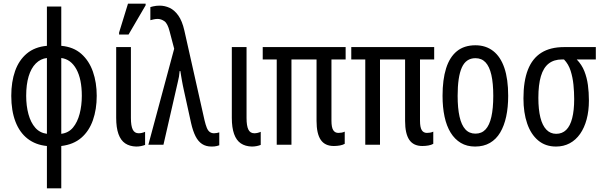

<svg xmlns="http://www.w3.org/2000/svg" viewBox="-20 -796 3321 1056"><path d="M238 240V7Q176 1 132 -33Q88 -67 65 -127Q42 -187 42 -269Q42 -346 63 -405.5Q84 -465 127.5 -501.5Q171 -538 238 -544V-760H317V-544Q384 -538 427 -500Q470 -462 491 -402Q512 -342 512 -269Q512 -195 491 -135Q470 -75 427 -38Q384 -1 317 7V240ZM238 -60V-477Q203 -473 177 -447Q151 -421 137.5 -376Q124 -331 124 -269Q124 -214 136.5 -168Q149 -122 174 -93.5Q199 -65 238 -60ZM317 -60Q357 -65 381.5 -94.5Q406 -124 418 -170Q430 -216 430 -269Q430 -361 400 -415.5Q370 -470 317 -477Z M729 10Q693 9 668.5 -7.5Q644 -24 631.5 -59Q619 -94 619 -148V-537H700V-147Q700 -104 710 -83.5Q720 -63 743 -63Q751 -63 760 -65Q769 -67 778 -71V1Q768 5 755.5 7.5Q743 10 729 10ZM635 -606V-617L684 -776H781V-767L687 -606Z M1143 10Q1113 10 1091.5 -4Q1070 -18 1055.5 -46.5Q1041 -75 1031 -119L991 -301Q988 -314 985.5 -327Q983 -340 980.5 -353.5Q978 -367 976 -380Q974 -393 972 -405H968Q967 -390 964.5 -375Q962 -360 958 -345L879 0H796L938 -528L913 -623Q902 -667 884 -679.5Q866 -692 847 -692Q837 -692 825.5 -689.5Q814 -687 807 -685V-757Q814 -759 822 -761Q830 -763 839.5 -764Q849 -765 858 -765Q886 -765 912.5 -753Q939 -741 960.5 -711Q982 -681 994 -628L1105 -134Q1111 -109 1117.5 -93Q1124 -77 1134 -70Q1144 -63 1157 -63Q1165 -63 1172.5 -64.5Q1180 -66 1186 -68V3Q1180 5 1173 7Q1166 9 1158.5 9.5Q1151 10 1143 10Z M1365 10Q1329 9 1304.5 -7.5Q1280 -24 1267.5 -59Q1255 -94 1255 -148V-537H1336V-147Q1336 -104 1346 -83.5Q1356 -63 1379 -63Q1387 -63 1396 -65Q1405 -67 1414 -71V1Q1404 5 1391.5 7.5Q1379 10 1365 10Z M1816 7Q1767 7 1744 -27Q1721 -61 1721 -131V-469H1583V0H1502V-469H1425V-537H1881V-469H1803V-132Q1803 -96 1812.5 -80.5Q1822 -65 1841 -65Q1849 -65 1858.5 -66.5Q1868 -68 1876 -72V-5Q1866 1 1850 4Q1834 7 1816 7Z M2303 7Q2254 7 2231 -27Q2208 -61 2208 -131V-469H2070V0H1989V-469H1912V-537H2368V-469H2290V-132Q2290 -96 2299.5 -80.5Q2309 -65 2328 -65Q2336 -65 2345.5 -66.5Q2355 -68 2363 -72V-5Q2353 1 2337 4Q2321 7 2303 7Z M2775 -269Q2775 -206 2764 -155Q2753 -104 2731 -67Q2709 -30 2674.5 -10Q2640 10 2593 10Q2548 10 2514.5 -10Q2481 -30 2458.5 -66.5Q2436 -103 2425 -154.5Q2414 -206 2414 -269Q2414 -358 2433.5 -420Q2453 -482 2493 -514.5Q2533 -547 2595 -547Q2652 -547 2692.5 -515.5Q2733 -484 2754 -422.5Q2775 -361 2775 -269ZM2497 -269Q2497 -201 2507.5 -154.5Q2518 -108 2539.5 -84.5Q2561 -61 2595 -61Q2629 -61 2650.5 -84Q2672 -107 2682.5 -153.5Q2693 -200 2693 -269Q2693 -338 2682.5 -384Q2672 -430 2650.5 -453Q2629 -476 2595 -476Q2543 -476 2520 -424.5Q2497 -373 2497 -269Z M3038 10Q2980 10 2940 -23.5Q2900 -57 2879.5 -116.5Q2859 -176 2859 -255Q2859 -350 2883.5 -412.5Q2908 -475 2957.5 -506Q3007 -537 3082 -537H3257V-469H3152Q3180 -440 3194 -404.5Q3208 -369 3213.5 -328.5Q3219 -288 3219 -243Q3219 -186 3206.5 -139.5Q3194 -93 3170.5 -59.5Q3147 -26 3113.5 -8Q3080 10 3038 10ZM3039 -60Q3072 -60 3094 -81.5Q3116 -103 3127 -146Q3138 -189 3138 -251Q3138 -290 3134 -330Q3130 -370 3118.5 -406.5Q3107 -443 3082 -469H3071Q3027 -469 2998 -446.5Q2969 -424 2955 -377Q2941 -330 2941 -258Q2941 -194 2952 -150Q2963 -106 2985 -83Q3007 -60 3039 -60Z"/></svg>

Font: Noto Sans ExtraCondensed
Style: Regular
Weight: 400
Width: 2
Designer: Monotype Design Team
Foundry: Monotype Imaging Inc.
Version: Version 2.013